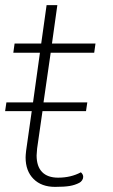

<svg xmlns="http://www.w3.org/2000/svg" viewBox="-25 -720 442 750"><path d="M173 -514 145 -320H316L311 -286H141L120 -140Q118 -120 118 -113Q118 -70 139.5 -48Q161 -26 202 -26Q252 -26 291 -47Q300 -39 300 -29Q300 -22 295.5 -15.5Q291 -9 285 -6Q268 3 247 6.5Q226 10 190 10Q137 10 106 -21Q75 -52 75 -105Q75 -113 77 -131L99 -286H-5L0 -320H104L131 -514H27L32 -550H136L157 -700H199L178 -550H348L343 -514Z"/></svg>

Font: Krub ExtraLight
Style: Italic
Weight: 275
Italic angle: -8°
Designer: Ekaluck Peanpanawate
Foundry: Cadson Demak Co.,Ltd.
Version: Version 1.000; ttfautohint (v1.6)